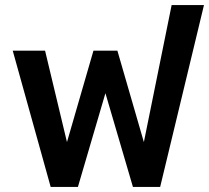

<svg xmlns="http://www.w3.org/2000/svg" viewBox="-20 -734 821 754"><path d="M30 -535H157L243 -176L347 -535H441L545 -176L654 -714H781L609 0H502L394 -368L286 0H179Z"/></svg>

Font: Prompt Medium
Style: Regular
Weight: 500
Designer: Katatrad Team
Foundry: CadsonDemak
Version: Version 1.001